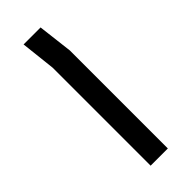

<svg xmlns="http://www.w3.org/2000/svg" viewBox="-192 -581 607 607"><g transform="rotate(-45 112.0 -277.5)"><path d="M78 0V-438L65 -555H141L155 -438V0Z"/></g></svg>

Font: Assistant
Style: Regular
Weight: 400
Designer: Hebrew By Ben Nathan, Latin by Paul Hunt
Version: Version 3.000